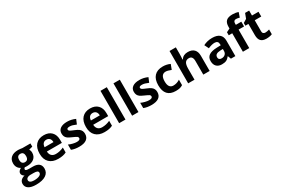

<svg xmlns="http://www.w3.org/2000/svg" viewBox="105 -1993 5142 3514"><g transform="rotate(-30 2676.0 -235.5)"><path d="M241.2 -419.4Q167.5 -419.4 167.5 -330.6Q167.5 -289.6 186.3 -266.6Q205.1 -243.7 241.2 -243.7Q277.8 -243.7 295.9 -266.6Q314 -289.6 314 -330.6Q314 -419.4 241.2 -419.4ZM326.7 -491.2H498V-423.3L420.9 -403.3Q441.9 -370.6 441.9 -329.6Q441.9 -251 386.7 -206.1Q332 -162.1 233.9 -162.1L209.5 -163.6L189.9 -165.5Q168.9 -150.4 168.9 -130.4Q168.9 -101.6 243.2 -101.6H326.7Q407.7 -101.6 450 -66.9Q492.2 -32.2 492.2 35.2Q492.2 121.1 420.4 168.5Q348.1 216.3 213.9 216.3Q111.8 216.3 57.1 180.7Q2.4 145 2.4 80.1Q2.4 35.6 30.3 5.9Q58.1 -23.9 111.8 -37.1Q90.3 -46.4 75.2 -66.2Q60.1 -85.9 60.1 -107.9Q60.1 -134.8 75.4 -153.6Q90.8 -172.4 123.5 -191.4Q84.5 -209 62 -245.8Q39.6 -282.7 39.6 -332Q39.6 -412.6 92 -456.5Q144.5 -500.5 241.2 -500.5Q259.8 -500.5 290 -496.6Q321.8 -492.7 326.7 -491.2ZM143.6 23.4Q118.7 41 118.7 69.3Q118.7 97.2 145.3 113Q171.9 128.9 219.7 128.9Q291.5 128.9 332.5 109.1Q373.5 89.4 373.5 55.2Q373.5 27.8 350.1 17.1Q326.7 6.3 274.4 6.3H205.1Q168.9 6.3 143.6 23.4Z M898.4 0Q857.9 8.8 800.8 8.8Q682.1 8.8 615.2 -56.6Q548.8 -121.6 548.8 -242.2Q548.8 -365.7 610.4 -433.1Q672.9 -500.5 781.2 -500.5Q885.3 -500.5 943.4 -440.9Q1001.5 -381.3 1001.5 -277.3V-212.4H684.6Q686.5 -154.8 718.5 -122.8Q750.5 -90.8 807.1 -90.8Q891.6 -90.8 973.6 -129.4V-25.9Q937.5 -7.8 898.4 0ZM875.5 -301.3Q875 -350.6 850.1 -377.9Q825.2 -405.3 782.2 -405.3Q739.7 -405.3 715.3 -378.2Q690.9 -351.1 687.5 -301.3Z M1400.9 -254.9Q1453.1 -215.3 1453.1 -146Q1453.1 -69.8 1400.4 -30.5Q1347.7 8.8 1243.7 8.8Q1149.9 8.8 1081.5 -19.5V-130.4Q1119.1 -112.8 1165.5 -101.1Q1212.4 -89.4 1248 -89.4Q1320.8 -89.4 1320.8 -131.3Q1320.8 -152.3 1301.3 -165.5Q1281.7 -178.7 1214.4 -208.5Q1158.2 -232.4 1130.9 -252.4Q1104.5 -272.9 1092.5 -299.1Q1080.6 -325.2 1080.6 -363.3Q1080.6 -428.7 1131.3 -464.6Q1182.1 -500.5 1274.9 -500.5Q1364.3 -500.5 1447.8 -461.9L1407.2 -365.2Q1364.7 -383.3 1334.2 -392.3Q1303.7 -401.4 1272.9 -401.4Q1213.4 -401.4 1213.4 -369.1Q1213.4 -351.1 1232.4 -337.9Q1253.4 -323.7 1316.4 -298.8Q1373 -275.9 1400.9 -254.9Z M1877.4 0Q1836.9 8.8 1779.8 8.8Q1661.1 8.8 1594.2 -56.6Q1527.8 -121.6 1527.8 -242.2Q1527.8 -365.7 1589.4 -433.1Q1651.9 -500.5 1760.3 -500.5Q1864.3 -500.5 1922.4 -440.9Q1980.5 -381.3 1980.5 -277.3V-212.4H1663.6Q1665.5 -154.8 1697.5 -122.8Q1729.5 -90.8 1786.1 -90.8Q1870.6 -90.8 1952.6 -129.4V-25.9Q1916.5 -7.8 1877.4 0ZM1854.5 -301.3Q1854 -350.6 1829.1 -377.9Q1804.2 -405.3 1761.2 -405.3Q1718.8 -405.3 1694.3 -378.2Q1669.9 -351.1 1666.5 -301.3Z M2223.1 -683.6V0H2089.4V-683.6Z M2497.6 -683.6V0H2363.8V-683.6Z M2928.7 -254.9Q2981 -215.3 2981 -146Q2981 -69.8 2928.2 -30.5Q2875.5 8.8 2771.5 8.8Q2677.7 8.8 2609.4 -19.5V-130.4Q2647 -112.8 2693.4 -101.1Q2740.2 -89.4 2775.9 -89.4Q2848.6 -89.4 2848.6 -131.3Q2848.6 -152.3 2829.1 -165.5Q2809.6 -178.7 2742.2 -208.5Q2686 -232.4 2658.7 -252.4Q2632.3 -272.9 2620.4 -299.1Q2608.4 -325.2 2608.4 -363.3Q2608.4 -428.7 2659.2 -464.6Q2710 -500.5 2802.7 -500.5Q2892.1 -500.5 2975.6 -461.9L2935.1 -365.2Q2892.6 -383.3 2862.1 -392.3Q2831.5 -401.4 2800.8 -401.4Q2741.2 -401.4 2741.2 -369.1Q2741.2 -351.1 2760.3 -337.9Q2781.2 -323.7 2844.2 -298.8Q2900.9 -275.9 2928.7 -254.9Z M3368.7 1Q3336.9 8.8 3285.2 8.8Q3055.7 8.8 3055.7 -243.2Q3055.7 -368.2 3117.9 -434.3Q3180.2 -500.5 3296.9 -500.5Q3380.9 -500.5 3449.7 -467.3L3410.2 -363.3Q3337.4 -392.6 3296.9 -392.6Q3192.4 -392.6 3192.4 -243.7Q3192.4 -99.6 3296.9 -99.6Q3369.6 -99.6 3434.6 -142.6V-27.8Q3402.8 -7.3 3368.7 1Z M4002 -320.3V0H3867.7V-287.1Q3867.7 -393.1 3788.6 -393.1Q3732.4 -393.1 3707.3 -355Q3682.1 -316.9 3682.1 -231V0H3548.3V-683.6H3682.1V-544.4Q3682.1 -528.3 3679.2 -467.8L3676.3 -428.2H3683.1Q3727.5 -500.5 3825.7 -500.5Q3911.6 -500.5 3956.8 -454.1Q4002 -407.7 4002 -320.3Z M4412.1 -187V-227.5L4360.4 -226.1Q4301.3 -224.1 4272.9 -204.8Q4244.6 -185.5 4244.6 -146Q4244.6 -89.4 4309.6 -89.4Q4356.4 -89.4 4384.3 -116Q4412.1 -142.6 4412.1 -187ZM4545.4 0H4451.7L4425.8 -66.9H4422.4Q4388.2 -23.9 4352.5 -7.3Q4316.9 8.8 4259.3 8.8Q4188 8.8 4147.5 -32Q4106.9 -72.8 4106.9 -147Q4106.9 -224.1 4160.9 -261.7Q4214.8 -299.3 4326.7 -303.2L4412.1 -305.7V-327.1Q4412.1 -401.9 4335.4 -401.9Q4277.3 -401.9 4197.3 -366.7L4152.8 -457Q4237.3 -501.5 4340.8 -501.5Q4440.9 -501.5 4493.2 -457.8Q4545.4 -414.1 4545.4 -327.1Z M4954.6 -491.2V-390.6H4838.9V0H4704.6V-390.6H4630.9V-455.1L4704.6 -491.2V-527.3Q4704.6 -611.3 4746.1 -649.9Q4787.6 -688.5 4878.4 -688.5Q4947.8 -688.5 5001.5 -668L4967.3 -569.3Q4926.3 -582 4892.6 -582Q4865.2 -582 4852.1 -565.9Q4838.9 -549.8 4838.9 -522V-491.2Z M5180.2 -153.8Q5180.2 -126 5195.8 -112.1Q5211.4 -98.1 5238.8 -98.1Q5274.9 -98.1 5323.2 -113.3V-13.7Q5273.4 8.8 5200.2 8.8Q5120.6 8.8 5083.5 -31.2Q5046.4 -71.3 5046.4 -153.8V-390.6H4981.9V-447.3L5055.7 -492.2L5094.7 -595.7H5180.2V-491.2H5317.9V-390.6H5180.2Z"/></g></svg>

Font: Khula Bold
Style: Regular
Weight: 700
Designer: Erin McLaughlin, Steve Matteson
Version: Version 1.000;PS 1.0;hotconv 1.0.72;makeotf.lib2.5.5900